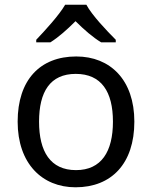

<svg xmlns="http://www.w3.org/2000/svg" viewBox="-20 -786 645 816"><path d="M347 -766H257C231 -721 171 -656 134 -617V-606H194C229 -628 265 -660 301 -696C337 -660 375 -627 410 -606H472V-617C434 -655 371 -721 347 -766ZM551 -269C551 -446 449 -546 304 -546C150 -546 55 -446 55 -269C55 -91 159 10 301 10C454 10 551 -91 551 -269ZM146 -269C146 -396 193 -472 302 -472C411 -472 460 -396 460 -269C460 -142 411 -63 303 -63C194 -63 146 -142 146 -269Z"/></svg>

Font: Noto Sans Syriac Western
Style: Regular
Weight: 400
Designer: Patrick Giasson and the Monotype Design Team
Foundry: Monotype Imaging Inc.
Version: Version 3.000